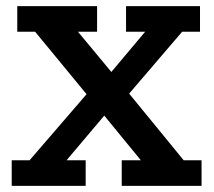

<svg xmlns="http://www.w3.org/2000/svg" viewBox="-20 -603 696 623"><path d="M18 0V-83H76L277 -316L271 -285L94 -500H36V-583H295V-500H233L355 -353L319 -343L451 -500H389V-583H629V-500H571L386 -284L378 -325L576 -83H634V0H375V-83H437L301 -249L337 -250L196 -83H258V0Z"/></svg>

Font: Rokkitt SemiBold SemiBold
Style: Regular
Weight: 600
Version: Version 3.103